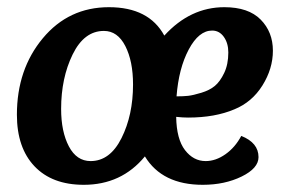

<svg xmlns="http://www.w3.org/2000/svg" viewBox="-20 -504 807 534"><path d="M615 -358Q615 -384 602.5 -401.5Q590 -419 570 -419Q533 -419 505 -366.5Q477 -314 471 -236Q490 -236 503.5 -237.5Q517 -239 540 -246Q563 -253 577.5 -265Q592 -277 603.5 -301Q615 -325 615 -358ZM269 -418Q214 -418 182 -352.5Q150 -287 150 -201Q150 -138 171.5 -97Q193 -56 232 -56Q286 -56 318 -120Q350 -184 350 -269Q350 -334 328.5 -376Q307 -418 269 -418ZM213 10Q125 10 76 -41.5Q27 -93 27 -185Q27 -311 99 -397.5Q171 -484 283 -484Q394 -484 437 -405Q509 -484 604 -484Q671 -484 705 -449.5Q739 -415 739 -363Q739 -313 710 -266.5Q681 -220 632 -200Q578 -177 503 -177Q488 -177 470 -179Q471 -117 494.5 -86.5Q518 -56 552 -56Q580 -56 607 -75Q634 -94 651 -126Q699 -107 699 -67Q699 -36 652 -13Q605 10 544 10Q431 10 383 -69Q318 10 213 10Z"/></svg>

Font: Overlock
Style: Bold Italic
Weight: 700
Designer: Dario Muhafara
Foundry: Dario Manuel Muhafara
Version: Version 1.002